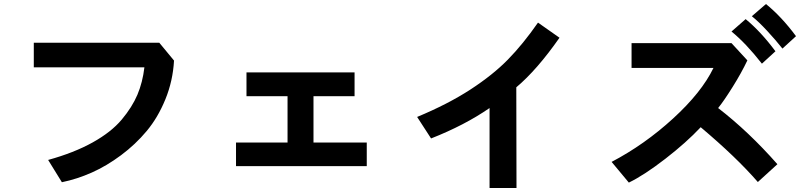

<svg xmlns="http://www.w3.org/2000/svg" viewBox="-20 -906 4040 968"><path d="M150.4 -566.4V-690.4H783.2L857.4 -600.6Q851.6 -498 814 -405.8Q776.4 -313.5 719.7 -245.6Q663.1 -177.7 590.3 -123.5Q517.6 -69.3 442.9 -36.1Q368.2 -2.9 292 12.7L222.7 -99.6Q353.5 -135.7 447.3 -188Q541 -240.2 593.8 -303.2Q646.5 -366.2 672.9 -428.7Q699.2 -491.2 708 -566.4Z M1169.9 -68.4V-187.5H1429.7V-420.9H1222.7V-541H1767.6V-420.9H1560.5V-187.5H1829.1V-68.4Z M2083 -316.4Q2238.3 -380.9 2351.6 -454.6Q2464.8 -528.3 2540.5 -605.5Q2616.2 -682.6 2692.4 -792L2800.8 -715.8Q2687.5 -553.7 2583 -465.8L2584 42H2448.2V-361.3Q2322.3 -274.4 2153.3 -208Z M3063.5 -89.8Q3229.5 -176.8 3373.5 -308.6Q3517.6 -440.4 3577.1 -563.5H3164.1V-688.5H3668L3748 -601.6Q3717.8 -538.1 3673.8 -467.8Q3629.9 -397.5 3600.6 -361.3Q3753.9 -243.2 3899.4 -78.1L3800.8 11.7Q3692.4 -113.3 3512.7 -264.6Q3440.4 -187.5 3334.5 -105.5Q3228.5 -23.4 3150.4 14.6ZM3770.5 -824.2 3841.8 -885.7Q3920.9 -821.3 3993.2 -723.6L3924.8 -661.1Q3891.6 -703.1 3847.7 -750.5Q3803.7 -797.9 3770.5 -824.2ZM3668 -747.1 3739.3 -809.6Q3815.4 -747.1 3889.6 -647.5L3821.3 -585Q3740.2 -688.5 3668 -747.1Z"/></svg>

Font: Gothic A1 ExtraBold
Style: Regular
Weight: 800
Designer: HanYang I&C Co.,Ltd.
Foundry: HanYang I&C Co.,Ltd.
Version: Version 2.50